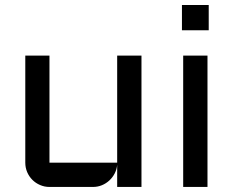

<svg xmlns="http://www.w3.org/2000/svg" viewBox="-20 -740 926 760"><path d="M80.1 -520H175.8V-96.2H443.8V-520H540V0H443.8V-87.9Q442.4 -69.8 434.1 -53.7Q425.8 -37.6 412.8 -25.6Q399.9 -13.7 383.3 -6.8Q366.7 0 348.1 0H175.8Q156.2 0 138.7 -7.6Q121.1 -15.1 108.2 -28.1Q95.2 -41 87.6 -58.6Q80.1 -76.2 80.1 -96.2Z M801.3 -520V0H705.1V-520ZM700.2 -720.2H806.2V-620.1H700.2Z"/></svg>

Font: Aldrich
Style: Regular
Weight: 400
Designer: Matthew Desmond
Foundry: Matthew Desmond
Version: Version 1.002 2011